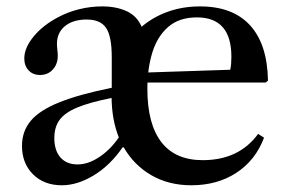

<svg xmlns="http://www.w3.org/2000/svg" viewBox="-20 -554 876 585"><path d="M429 -283.5Q429 -176.5 471.5 -121.2Q514 -66 597.5 -66Q708 -66 766.5 -146L784.5 -134.5Q758.5 -65.5 700.2 -27.5Q642 10.5 563 10.5Q494 10.5 441 -20.2Q388 -51 357 -105H353.5Q315.5 -50 265.8 -19.8Q216 10.5 168.5 10.5Q114 10.5 80.5 -23Q47 -56.5 47 -109.5Q47 -154 73.8 -186Q100.5 -218 160.8 -242.2Q221 -266.5 320.5 -286.5V-380Q320.5 -443.5 303.2 -469Q286 -494.5 244 -494.5Q202.5 -494.5 178 -474.5Q153.5 -454.5 153.5 -420.5Q153.5 -411 154.8 -401.8Q156 -392.5 156 -384Q156 -358.5 140.8 -342Q125.5 -325.5 102 -325.5Q80.5 -325.5 67.2 -339.5Q54 -353.5 54 -376Q54 -408 82.2 -442.5Q110.5 -477 157 -501.5Q187 -517.5 221.5 -526Q256 -534.5 291.5 -534.5Q334 -534.5 365.8 -520Q397.5 -505.5 411.5 -472.5Q446 -502 491.2 -518.2Q536.5 -534.5 589.5 -534.5Q689 -534.5 741.8 -477Q794.5 -419.5 796.5 -308.5L789.5 -302.5H422L424 -333L681.5 -341.5Q683.5 -350 684.2 -359.8Q685 -369.5 685 -381Q685 -501 580 -501Q526 -501 492.8 -472.2Q459.5 -443.5 444.2 -394.2Q429 -345 429 -283.5ZM216.5 -53Q249 -53 283.2 -76Q317.5 -99 342 -135.5Q331.5 -161.5 326 -191.5Q320.5 -221.5 320 -255.5Q254.5 -242.5 216.2 -226.8Q178 -211 161.8 -189Q145.5 -167 145.5 -133.5Q145.5 -95.5 164.2 -74.2Q183 -53 216.5 -53Z"/></svg>

Font: Libre Caslon Text
Style: Regular
Weight: 400
Designer: Pablo Impallari, Rodrigo Fuenzalida, Katja Schimmel
Foundry: Pablo Impallari, Rodrigo Fuenzalida
Version: Version 2.000